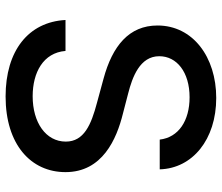

<svg xmlns="http://www.w3.org/2000/svg" viewBox="-73 -704 789 683"><g transform="rotate(90 321.5 -362.5)"><path d="M476.6 -536.2H582.4C579.2 -652.7 476.2 -737.2 328.5 -737.2C182.5 -737.2 70.7 -653.8 70.7 -528.4C70.7 -427.2 143.1 -367.9 259.9 -336.3L345.9 -312.9C423.7 -292.3 483.7 -266.7 483.7 -202.1C483.7 -131 415.8 -84.2 322.4 -84.2C237.9 -84.2 167.6 -121.8 161.2 -201H51.1C58.2 -69.2 160.2 12.1 323.2 12.1C494 12.1 592.3 -77.8 592.3 -201C592.3 -332 475.5 -382.8 383.2 -405.5L312.1 -424C255.3 -438.6 179.7 -465.2 180 -534.8C180 -596.6 236.5 -642.4 326 -642.4C409.4 -642.4 468.8 -603.3 476.6 -536.2Z"/></g></svg>

Font: Magic Ui Pro Medium
Style: Regular
Weight: 500
Designer: Stefan Endress, Andreas Faust
Version: Version 1.000;FEAKit 1.0